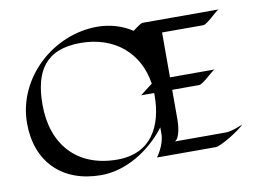

<svg xmlns="http://www.w3.org/2000/svg" viewBox="-81 -842 1317 999"><g transform="rotate(-10 578.0 -342.0)"><path d="M1144 -92C1144 -92 1086 -66 1055 -66H784C812 -79 817 -150 817 -174V-333H959C982 -333 1040 -398 1054 -399H817V-412V-636H1034C1057 -636 1115 -702 1129 -703H726C717 -703 695 -687 673 -670C620 -705 556 -724 489 -724C255 -724 43 -530 43 -292C43 -87 173 40 377 40C509 40 638 -41 722 -151V-117C722 -58 678 0 678 0H989C1016 0 1125 -68 1144 -92ZM722 -322C722 -160 654 -25 474 -25C260 -25 139 -164 139 -373C139 -547 202 -656 389 -656C569 -656 693 -549 718 -383C696 -367 675 -350 653 -333H722C722 -329 722 -326 722 -322Z"/></g></svg>

Font: Fondamento
Style: Regular
Weight: 400
Designer: Astigmatic (AOETI)
Foundry: Astigmatic (AOETI)
Version: Version 1.001